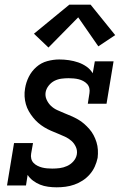

<svg xmlns="http://www.w3.org/2000/svg" viewBox="-20 -792 540 820"><path d="M222 8Q204 8 185.5 5.5Q167 3 151 -3.5Q135 -10 121 -20.5Q107 -31 98 -45L91 0H10L40 -181H121L113 -136Q111 -125 113.5 -114.5Q116 -104 123 -96.5Q130 -89 140 -84Q150 -79 160 -76.5Q170 -74 181 -73Q192 -72 203 -72Q219 -72 235 -74Q251 -76 266.5 -83Q282 -90 293.5 -103Q305 -116 308 -132Q311 -149 304 -164.5Q297 -180 285 -190.5Q273 -201 258 -208Q243 -215 228 -221Q213 -227 198 -233.5Q183 -240 169 -248.5Q155 -257 143 -267.5Q131 -278 121 -290.5Q111 -303 103 -317Q95 -331 90.5 -347Q86 -363 85 -380Q84 -397 87 -414Q91 -440 103 -464Q115 -488 135.5 -506Q156 -524 182 -531Q208 -538 233 -538Q254 -538 274.5 -535Q295 -532 314 -525.5Q333 -519 349.5 -507.5Q366 -496 376 -479L385 -530H465L435 -349H355L362 -394Q364 -405 361.5 -415.5Q359 -426 352 -433.5Q345 -441 335.5 -446Q326 -451 316 -453.5Q306 -456 294.5 -457Q283 -458 273 -458Q258 -458 242.5 -456Q227 -454 213 -447Q199 -440 188.5 -427Q178 -414 175 -399Q172 -382 179 -366.5Q186 -351 197.5 -340Q209 -329 224 -322Q239 -315 254 -309Q269 -303 284 -296.5Q299 -290 313 -282Q327 -274 339 -263.5Q351 -253 361.5 -241Q372 -229 379.5 -215Q387 -201 392 -185Q397 -169 398 -152Q399 -135 397 -118Q393 -99 385 -81Q377 -63 363.5 -47.5Q350 -32 333 -21Q316 -10 297.5 -3.5Q279 3 260 5.5Q241 8 222 8ZM187 -589 125 -648 276 -772H367L472 -642L400 -594L314 -718Z"/></svg>

Font: Iosevka Slab Medium Oblique
Style: Regular
Weight: 500
Italic angle: -9°
Monospace: yes
Designer: Belleve Invis
Foundry: Belleve Invis
Version: Version 11.1.1; ttfautohint (v1.8.3)